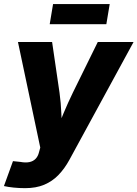

<svg xmlns="http://www.w3.org/2000/svg" viewBox="-39 -749 698 975"><path d="M-19 195.8 26.9 69.3 64.5 73.2Q90.3 78.1 109.9 74.2Q129.4 70.3 141.8 57.4Q154.3 44.4 159.2 23.4L165.5 0.5L52.2 -535.6H225.6L263.2 -278.8Q270.5 -226.1 272.5 -172.9Q274.4 -119.6 277.8 -61H238.8Q261.2 -119.6 283.4 -173.1Q305.7 -226.6 331.1 -278.8L457.5 -535.6H639.2L313.5 62.5Q289.1 107.4 257.8 139.6Q226.6 171.9 185.3 189.2Q144 206.5 88.4 206.5Q59.1 206.5 30.5 203.6Q2 200.7 -19 195.8ZM518.1 -728.5 501 -626H213.4L230.5 -728.5Z"/></svg>

Font: Inter 20pt ExtraBold
Style: Italic
Weight: 800
Italic angle: -9.3988°
Version: Version 4.001;git-66647c0bb